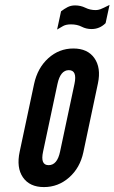

<svg xmlns="http://www.w3.org/2000/svg" viewBox="-20 -752 465 780"><path d="M158.5 8Q216.5 8 260.8 -31Q305 -70 318.5 -133L378 -414Q391 -476.5 363.5 -515.8Q336 -555 278 -555Q220 -555 176.2 -515.5Q132.5 -476 118.5 -411L60 -136Q46 -71 73.2 -31.5Q100.5 8 158.5 8ZM177.5 -81Q143 -81 155 -136L213.5 -411Q225.5 -467 259.5 -467Q294.5 -467 282.5 -411L224 -136Q212.5 -81 177.5 -81ZM212 -632Q224.5 -640 236.8 -646.5Q249 -653 268 -653Q293.5 -653 311.8 -643.5Q330 -634 352 -634Q385 -634 409 -658L425 -732Q397.5 -718 387.8 -714.5Q378 -711 369 -711Q346 -711 326.8 -720.5Q307.5 -730 285 -730Q268 -730 254.5 -723Q241 -716 228 -706Z"/></svg>

Font: League Gothic
Style: Italic
Weight: 400
Designer: The League of Moveable Type
Version: Version 1.600; ttfautohint (v1.8.3)